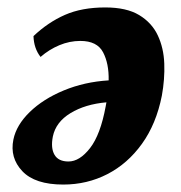

<svg xmlns="http://www.w3.org/2000/svg" viewBox="-20 -487 486 516"><path d="M263 -467Q320 -467 354 -446.5Q388 -426 404 -392Q420 -358 421.5 -316Q423 -274 415 -230Q400 -154 361.5 -100.5Q323 -47 268.5 -19Q214 9 150 9Q74 9 40 -27Q6 -63 16 -112Q24 -151 60 -186Q96 -221 151.5 -244Q207 -267 272 -271Q273 -316 257 -346.5Q241 -377 196 -377Q167 -377 139.5 -365.5Q112 -354 89 -334Q71 -357 70 -390Q109 -427 154.5 -447Q200 -467 263 -467ZM264 -201Q265 -207 266 -212Q209 -207 169.5 -183Q130 -159 122 -120Q116 -89 126.5 -71Q137 -53 164 -53Q194 -53 222 -89Q250 -125 264 -201Z"/></svg>

Font: Vollkorn
Style: Bold Italic
Weight: 700
Italic angle: -11°
Designer: Friedrich Althausen
Foundry: Friedrich Althausen
Version: Version 5.000; ttfautohint (v1.8.3)